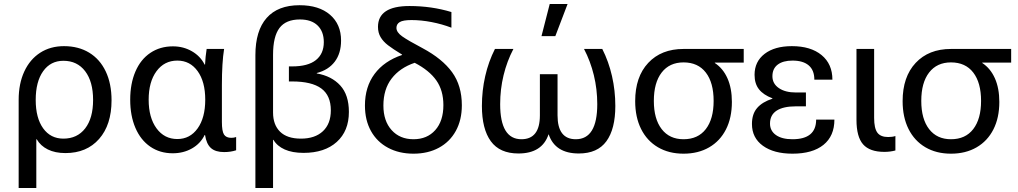

<svg xmlns="http://www.w3.org/2000/svg" viewBox="-20 -752 5072 957"><path d="M536 -252Q536 -130 474 -59.5Q412 11 306 11Q255 11 218.5 -7Q182 -25 163 -58H161V185H73V-254Q73 -335 101 -395.5Q129 -456 180 -489Q231 -522 299 -522Q371 -522 424.5 -489.5Q478 -457 507 -396Q536 -335 536 -252ZM158 -254Q158 -164 195 -112.5Q232 -61 296 -61Q365 -61 404.5 -112Q444 -163 444 -254Q444 -345 404.5 -397Q365 -449 296 -449Q232 -449 195 -397Q158 -345 158 -254Z M1000 -430H1002Q1004 -470 1010 -508H1097Q1086 -440 1086 -328V-144Q1086 -98 1096.5 -81.5Q1107 -65 1133 -65Q1146 -65 1157 -69V-3Q1130 6 1097 6Q1054 6 1031.5 -14Q1009 -34 1002 -79H1000Q979 -36 936.5 -12Q894 12 841 12Q777 12 729 -21Q681 -54 655 -114.5Q629 -175 629 -255Q629 -335 655 -395.5Q681 -456 729.5 -488.5Q778 -521 842 -521Q894 -521 936.5 -496.5Q979 -472 1000 -430ZM864 -59Q927 -59 965 -112Q1003 -165 1003 -255Q1003 -345 965 -397.5Q927 -450 864 -450Q799 -450 760 -397Q721 -344 721 -255Q721 -166 760 -112.5Q799 -59 864 -59Z M1680 -550Q1680 -486 1648.5 -444.5Q1617 -403 1559 -388V-386Q1633 -373 1676 -326Q1719 -279 1719 -194Q1719 -99 1658.5 -44.5Q1598 10 1493 10Q1437 10 1399 -7Q1361 -24 1343 -55H1341V185H1253V-477Q1253 -599 1309 -662.5Q1365 -726 1473 -726Q1570 -726 1625 -678.5Q1680 -631 1680 -550ZM1341 -479V-191Q1341 -130 1376 -95.5Q1411 -61 1480 -61Q1550 -61 1589.5 -98Q1629 -135 1629 -202Q1629 -276 1581.5 -311Q1534 -346 1436 -346H1420V-421H1436Q1515 -421 1554.5 -452.5Q1594 -484 1594 -542Q1594 -595 1563 -625Q1532 -655 1475 -655Q1405 -655 1373 -612.5Q1341 -570 1341 -479Z M2230 -692V-614Q2183 -632 2131 -642Q2079 -652 2031 -652Q1989 -652 1972.5 -642Q1956 -632 1956 -613Q1956 -591 1985 -570.5Q2014 -550 2086 -512Q2185 -459 2233.5 -392Q2282 -325 2282 -227Q2282 -154 2252 -99.5Q2222 -45 2167.5 -15.5Q2113 14 2041 14Q1969 14 1914 -15.5Q1859 -45 1829 -99Q1799 -153 1799 -226Q1799 -319 1847 -383.5Q1895 -448 1984 -478V-480Q1938 -508 1914 -526.5Q1890 -545 1877 -567Q1864 -589 1864 -618Q1864 -722 2021 -722Q2131 -722 2230 -692ZM1891 -226Q1891 -149 1932 -103.5Q1973 -58 2041 -58Q2109 -58 2149.5 -103.5Q2190 -149 2190 -228Q2190 -301 2155 -351Q2120 -401 2047 -439Q1973 -414 1932 -360.5Q1891 -307 1891 -226Z M3047 -224Q3047 -109 3002.5 -48Q2958 13 2865 13Q2747 13 2715 -82H2714Q2682 13 2564 13Q2471 13 2426.5 -48Q2382 -109 2382 -224Q2382 -300 2398.5 -372.5Q2415 -445 2447 -508H2539Q2507 -447 2490 -377Q2473 -307 2473 -233Q2473 -58 2579 -58Q2671 -58 2671 -177V-382H2759V-177Q2759 -58 2850 -58Q2957 -58 2957 -233Q2957 -307 2940 -377Q2923 -447 2891 -508H2982Q3014 -445 3030.5 -372.5Q3047 -300 3047 -224ZM2679 -572 2720 -732H2809L2748 -572Z M3543 -440V-438Q3584 -411 3606 -361.5Q3628 -312 3628 -244Q3628 -165 3598.5 -107Q3569 -49 3514.5 -17.5Q3460 14 3387 14Q3314 14 3259.5 -18Q3205 -50 3175.5 -109Q3146 -168 3146 -248Q3146 -369 3211 -438.5Q3276 -508 3387 -508H3687V-440ZM3239 -249Q3239 -159 3278 -108.5Q3317 -58 3387 -58Q3459 -58 3498 -108.5Q3537 -159 3537 -249Q3537 -340 3498 -390.5Q3459 -441 3387 -441Q3317 -441 3278 -390.5Q3239 -340 3239 -249Z M4129 -355H4039Q4039 -402 4011 -426Q3983 -450 3930 -450Q3883 -450 3856.5 -430Q3830 -410 3830 -372Q3830 -335 3862 -313Q3894 -291 3947 -291H3997V-222H3947Q3884 -222 3851 -200.5Q3818 -179 3818 -136Q3818 -100 3847.5 -79Q3877 -58 3930 -58Q4048 -58 4048 -156H4139Q4139 -74 4084.5 -30Q4030 14 3930 14Q3837 14 3782.5 -25.5Q3728 -65 3728 -134Q3728 -184 3754 -214Q3780 -244 3830 -260V-262Q3785 -279 3763 -307Q3741 -335 3741 -379Q3741 -445 3791 -483.5Q3841 -522 3927 -522Q4021 -522 4075 -477.5Q4129 -433 4129 -355Z M4407 -69Q4428 -69 4443 -74V-2Q4417 5 4388 5Q4315 5 4282 -32.5Q4249 -70 4249 -155V-508H4337V-164Q4337 -113 4353 -91Q4369 -69 4407 -69Z M4876 -440V-438Q4917 -411 4939 -361.5Q4961 -312 4961 -244Q4961 -165 4931.5 -107Q4902 -49 4847.5 -17.5Q4793 14 4720 14Q4647 14 4592.5 -18Q4538 -50 4508.5 -109Q4479 -168 4479 -248Q4479 -369 4544 -438.5Q4609 -508 4720 -508H5020V-440ZM4572 -249Q4572 -159 4611 -108.5Q4650 -58 4720 -58Q4792 -58 4831 -108.5Q4870 -159 4870 -249Q4870 -340 4831 -390.5Q4792 -441 4720 -441Q4650 -441 4611 -390.5Q4572 -340 4572 -249Z"/></svg>

Font: CST
Style: Regular
Weight: 400
Version: Version 1.00